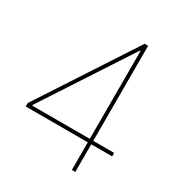

<svg xmlns="http://www.w3.org/2000/svg" viewBox="-173 -846 896 962"><g transform="rotate(30 275.0 -365.0)"><path d="M384 0V-160H25V-180L384 -730H404V-180H525V-160H404V0ZM51 -180H384V-688H380L51 -184Z"/></g></svg>

Font: M PLUS Code Latin SemiExpanded Thin
Style: Regular
Weight: 250
Width: 6
Designer: Coji Morishita
Foundry: UNDERFOREST DESIGN
Version: Version 1.002; ttfautohint (v1.8.3)